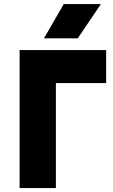

<svg xmlns="http://www.w3.org/2000/svg" viewBox="-20 -954 575 974"><path d="M79.5 0V-700H518.5V-532.5H263.5V0ZM203 -759.5 303.5 -933.5H492L374.5 -759.5Z"/></svg>

Font: Geologica Roman ExtraBold
Style: Regular
Weight: 800
Designer: Sindre Bremnes, Frode Helland
Foundry: Monokrom Skriftforlag AS
Version: Version 1.010;gftools[0.9.28]